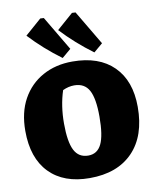

<svg xmlns="http://www.w3.org/2000/svg" viewBox="-102 -1031 905 1121"><g transform="rotate(-10 350.5 -470.0)"><path d="M339 14Q185 14 100 -73.5Q15 -161 15 -322Q15 -432 58.5 -510.5Q102 -589 179 -631.5Q256 -674 355 -674Q513 -674 599.5 -588Q686 -502 686 -347Q686 -175 594.5 -80.5Q503 14 339 14ZM353 -117Q407 -117 431.5 -168Q456 -219 456 -330Q456 -438 429.5 -486.5Q403 -535 342 -535Q308 -535 274 -519Q245 -431 245 -326Q245 -217 270.5 -167Q296 -117 353 -117ZM304 -704Q202 -779 118 -869L215 -954L236 -953L357 -749ZM492 -704Q390 -779 306 -869L403 -954L424 -953L545 -749Z"/></g></svg>

Font: Piazzolla SC Black
Style: Regular
Weight: 900
Designer: Juan Pablo del Peral
Foundry: Huerta Tipografica
Version: Version 1.330